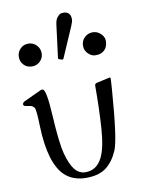

<svg xmlns="http://www.w3.org/2000/svg" viewBox="-90 -870 704 946"><g transform="rotate(-10 261.5 -397.5)"><path d="M476 -636Q476 -593 441 -578Q431 -574 413 -574Q395 -574 378 -590Q361 -606 361 -630.5Q361 -655 378 -671.5Q395 -688 418.5 -688Q442 -688 459 -671.5Q476 -655 476 -636ZM97 -574Q72 -574 56 -590.5Q40 -607 40 -630.5Q40 -654 56 -671Q72 -688 97 -688Q121 -688 137.5 -671Q154 -654 154 -630.5Q154 -607 137.5 -590.5Q121 -574 97 -574ZM293 -808Q330 -808 330 -769Q330 -757 321 -737L255 -585Q253 -581 250 -581L233 -586Q229 -588 229 -592L250 -757Q253 -780 262 -791Q271 -802 277 -805Q283 -808 293 -808ZM159 -24Q89 -89 83 -277Q81 -363 73 -372Q65 -381 56.5 -383Q48 -385 34 -387Q20 -389 20 -397Q20 -405 28 -410L120 -453Q121 -453 123 -453Q125 -453 127 -453Q146 -453 153.5 -316.5Q161 -180 176 -124Q191 -68 212.5 -41.5Q234 -15 266 -15Q322 -15 350 -72Q373 -119 379.5 -214.5Q386 -310 386 -426Q386 -437 396 -439Q442 -449 452 -451.5Q462 -454 465 -454Q468 -454 467 -438.5Q466 -423 464 -393Q446 -149 424 -96.5Q402 -44 365.5 -15.5Q329 13 264.5 13Q200 13 159 -24Z"/></g></svg>

Font: Cardo
Style: Regular
Weight: 400
Designer: David J. Perry
Foundry: David J. Perry
Version: Version 1.0451